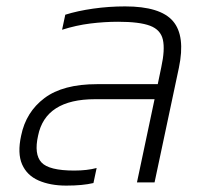

<svg xmlns="http://www.w3.org/2000/svg" viewBox="-20 -570 618 600"><path d="M187 10Q137 10 100.5 -6Q64 -22 49 -56.5Q34 -91 46 -146Q61 -220 119 -263.5Q177 -307 283 -307H473L484 -360Q496 -415 489 -446Q482 -477 449 -489.5Q416 -502 349 -502Q306 -502 262 -496.5Q218 -491 174 -477L184 -524Q222 -536 271 -543Q320 -550 371 -550Q481 -550 520.5 -504Q560 -458 539 -358L463 0H408L463 -260H277Q122 -260 99 -146Q86 -88 109.5 -62.5Q133 -37 212 -37Q252 -37 282 -45L272 2Q255 6 234 8Q213 10 187 10Z"/></svg>

Font: Kanit ExtraLight
Style: Italic
Weight: 275
Italic angle: -12°
Designer: Katatrad Team
Foundry: CadsonDemak
Version: Version 2.000; ttfautohint (v1.8.3)